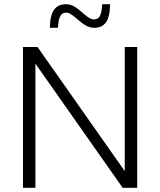

<svg xmlns="http://www.w3.org/2000/svg" viewBox="-20 -891 760 911"><path d="M631 0V-668H572V-79L158 -668H89V0H148V-589L562 0ZM426 -759C474 -759 502 -788 502 -871H465C462 -814 449 -799 426 -799C386 -799 351 -871 294 -871C246 -871 217 -842 217 -759H255C258 -816 271 -831 294 -831C331 -831 370 -759 426 -759Z"/></svg>

Font: Gantari Light
Style: Regular
Weight: 300
Designer: Anugrah Pasau
Foundry: Lafontype
Version: Version 1.000